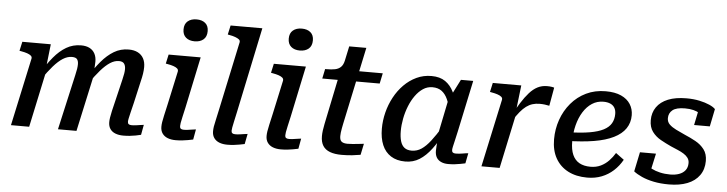

<svg xmlns="http://www.w3.org/2000/svg" viewBox="-47 -997 4653 1229"><g transform="rotate(5 2279.0 -382.5)"><path d="M48 0H165L246 -380L240 -388L257 -538H74L61 -479L72 -477Q95 -473 111 -467.5Q127 -462 135.5 -454.5Q144 -447 142 -436ZM819 -210 851 -351Q858 -379 861.5 -402Q865 -425 865 -445Q865 -477 852.5 -500Q840 -523 816 -535.5Q792 -548 757 -548Q705 -548 662.5 -522.5Q620 -497 582.5 -452.5Q545 -408 508 -349L519 -310Q554 -361 585 -396.5Q616 -432 644.5 -450.5Q673 -469 701 -469Q725 -469 734.5 -456Q744 -443 744 -421Q744 -408 741.5 -392.5Q739 -377 733 -352L701 -218Q690 -174 684 -147Q678 -120 675.5 -103.5Q673 -87 673 -74Q673 -48 685 -30.5Q697 -13 719 -4.5Q741 4 770 4Q791 4 811 2Q831 0 849 -3.5Q867 -7 883 -11L895 -76Q886 -75 873 -73Q860 -71 845.5 -69Q831 -67 817 -67Q804 -67 798 -72Q792 -77 792 -88Q792 -95 795 -109.5Q798 -124 804 -148.5Q810 -173 819 -210ZM350 0H469L544 -344Q546 -351 547 -366.5Q548 -382 548.5 -399.5Q549 -417 550 -431.5Q551 -446 551 -452Q551 -482 539.5 -503.5Q528 -525 506 -536.5Q484 -548 451 -548Q399 -548 356.5 -523Q314 -498 277 -453.5Q240 -409 203 -349L215 -310Q250 -361 281 -396.5Q312 -432 341 -450.5Q370 -469 399 -469Q424 -469 432.5 -457.5Q441 -446 441 -426Q441 -413 438.5 -396Q436 -379 430 -354Z M1008 -74Q1008 -88 1010.5 -104Q1013 -120 1019 -147Q1025 -174 1035 -218L1082 -435Q1084 -447 1075.5 -454.5Q1067 -462 1051 -467.5Q1035 -473 1012 -477L1001 -479L1014 -538H1220L1151 -210Q1143 -173 1137 -148Q1131 -123 1129 -109Q1127 -95 1127 -88Q1127 -77 1133 -72Q1139 -67 1152 -67Q1166 -67 1180 -69Q1194 -71 1207.5 -73Q1221 -75 1230 -76L1218 -10Q1203 -7 1185 -3.5Q1167 0 1147 2Q1127 4 1106 4Q1077 4 1055 -4.5Q1033 -13 1020.5 -30.5Q1008 -48 1008 -74ZM1095 -707Q1095 -742 1116.5 -760Q1138 -778 1173 -778Q1208 -778 1229 -760.5Q1250 -743 1250 -709Q1250 -673 1228.5 -655Q1207 -637 1172 -637Q1137 -637 1116 -655Q1095 -673 1095 -707Z M1460 -656Q1462 -667 1453.5 -674Q1445 -681 1429 -687Q1413 -693 1390 -697L1380 -699L1393 -758H1597L1482 -210Q1474 -173 1468.5 -148Q1463 -123 1460.5 -109Q1458 -95 1458 -88Q1458 -77 1464 -72Q1470 -67 1483 -67Q1498 -67 1512 -69Q1526 -71 1539 -73Q1552 -75 1562 -76L1549 -10Q1534 -7 1516 -3.5Q1498 0 1478.5 2Q1459 4 1438 4Q1409 4 1387 -4.5Q1365 -13 1352.5 -30.5Q1340 -48 1340 -74Q1340 -88 1342.5 -104.5Q1345 -121 1351.5 -148Q1358 -175 1367 -219Z M1684 -74Q1684 -88 1686.5 -104Q1689 -120 1695 -147Q1701 -174 1711 -218L1758 -435Q1760 -447 1751.5 -454.5Q1743 -462 1727 -467.5Q1711 -473 1688 -477L1677 -479L1690 -538H1896L1827 -210Q1819 -173 1813 -148Q1807 -123 1805 -109Q1803 -95 1803 -88Q1803 -77 1809 -72Q1815 -67 1828 -67Q1842 -67 1856 -69Q1870 -71 1883.5 -73Q1897 -75 1906 -76L1894 -10Q1879 -7 1861 -3.5Q1843 0 1823 2Q1803 4 1782 4Q1753 4 1731 -4.5Q1709 -13 1696.5 -30.5Q1684 -48 1684 -74ZM1771 -707Q1771 -742 1792.5 -760Q1814 -778 1849 -778Q1884 -778 1905 -760.5Q1926 -743 1926 -709Q1926 -673 1904.5 -655Q1883 -637 1848 -637Q1813 -637 1792 -655Q1771 -673 1771 -707Z M2173 5Q2128 5 2097.5 -6.5Q2067 -18 2052 -42Q2037 -66 2037 -104Q2037 -120 2039.5 -139.5Q2042 -159 2046.5 -180.5Q2051 -202 2055 -222L2117 -522L2175 -538H2390L2376 -471H2007L2020 -533H2030Q2061 -533 2083.5 -537.5Q2106 -542 2120.5 -556Q2135 -570 2141 -597L2161 -691H2271L2166 -196Q2163 -181 2160 -165.5Q2157 -150 2155.5 -137Q2154 -124 2154 -114Q2154 -88 2166.5 -78.5Q2179 -69 2204 -69Q2218 -69 2238 -70.5Q2258 -72 2277.5 -74.5Q2297 -77 2309 -78L2294 -6Q2272 -2 2241 1.5Q2210 5 2173 5Z M2874 -364 2835 -334Q2827 -378 2812.5 -410Q2798 -442 2774.5 -459.5Q2751 -477 2715 -477Q2682 -477 2655 -459Q2628 -441 2606 -410.5Q2584 -380 2568.5 -341Q2553 -302 2545 -260.5Q2537 -219 2537 -180Q2537 -142 2545 -115Q2553 -88 2570.5 -74.5Q2588 -61 2617 -61Q2651 -61 2679.5 -80Q2708 -99 2737 -136.5Q2766 -174 2800 -229L2819 -198Q2785 -134 2749.5 -86.5Q2714 -39 2673.5 -13.5Q2633 12 2582 12Q2527 12 2489.5 -12Q2452 -36 2433.5 -80Q2415 -124 2415 -185Q2415 -237 2428 -289Q2441 -341 2466 -387.5Q2491 -434 2526.5 -470Q2562 -506 2606.5 -527Q2651 -548 2703 -548Q2757 -548 2791.5 -524Q2826 -500 2846 -458.5Q2866 -417 2874 -364ZM2971 -540 2901 -210Q2893 -173 2887 -148Q2881 -123 2878 -109Q2875 -95 2875 -88Q2875 -77 2881 -72Q2887 -67 2899 -67Q2922 -67 2943.5 -71Q2965 -75 2980 -76L2967 -10Q2952 -7 2934.5 -3.5Q2917 0 2898 2Q2879 4 2857 4Q2831 4 2811.5 -5Q2792 -14 2782 -31Q2772 -48 2772 -74Q2772 -84 2773.5 -105.5Q2775 -127 2778 -157L2770 -148L2824 -412L2831 -420L2892 -540Z M3071 0H3188L3267 -372L3261 -376L3280 -538H3097L3084 -479L3095 -477Q3118 -473 3134 -467.5Q3150 -462 3158.5 -454.5Q3167 -447 3165 -436ZM3491 -542Q3487 -544 3474.5 -546Q3462 -548 3445 -548Q3412 -548 3384.5 -534Q3357 -520 3332 -492Q3307 -464 3281.5 -423.5Q3256 -383 3227 -329L3242 -308Q3264 -343 3283.5 -366.5Q3303 -390 3322 -404Q3341 -418 3362 -424.5Q3383 -431 3407 -431Q3426 -431 3441 -429Q3456 -427 3470 -424Z M3751 13Q3680 13 3628 -14Q3576 -41 3547.5 -91.5Q3519 -142 3519 -213Q3519 -279 3540 -339Q3561 -399 3601 -446.5Q3641 -494 3697 -521Q3753 -548 3822 -548Q3882 -548 3921.5 -530Q3961 -512 3981 -480.5Q4001 -449 4001 -409Q4001 -361 3976 -324Q3951 -287 3900.5 -262Q3850 -237 3775.5 -224.5Q3701 -212 3602 -210L3608 -266Q3688 -268 3743 -277.5Q3798 -287 3831.5 -304.5Q3865 -322 3880 -348Q3895 -374 3895 -408Q3895 -431 3886 -447Q3877 -463 3858.5 -471.5Q3840 -480 3813 -480Q3773 -480 3740.5 -459Q3708 -438 3684.5 -400.5Q3661 -363 3648.5 -314Q3636 -265 3636 -209Q3636 -157 3651 -123.5Q3666 -90 3695 -74Q3724 -58 3766 -58Q3803 -58 3832 -72Q3861 -86 3883.5 -109.5Q3906 -133 3922 -160L3975 -121Q3952 -80 3919 -50Q3886 -20 3844 -3.5Q3802 13 3751 13Z M4276 11Q4222 11 4178 2Q4134 -7 4101 -22Q4068 -37 4048 -53L4074 -178H4177L4147 -41Q4129 -49 4122 -59Q4115 -69 4116.5 -81.5Q4118 -94 4125 -106Q4137 -91 4160 -79Q4183 -67 4213.5 -60Q4244 -53 4279 -53Q4311 -53 4336 -62Q4361 -71 4375.5 -89.5Q4390 -108 4390 -136Q4390 -155 4380 -169Q4370 -183 4352.5 -194Q4335 -205 4313.5 -214Q4292 -223 4269 -233Q4234 -249 4201 -267.5Q4168 -286 4146.5 -315Q4125 -344 4125 -389Q4125 -437 4150 -473Q4175 -509 4223 -528.5Q4271 -548 4342 -548Q4387 -548 4424.5 -540Q4462 -532 4489 -520Q4516 -508 4528 -495L4505 -382H4404L4426 -489Q4437 -489 4446.5 -481Q4456 -473 4460.5 -460.5Q4465 -448 4461 -434Q4450 -449 4432.5 -460Q4415 -471 4391.5 -477Q4368 -483 4337 -483Q4282 -483 4257.5 -463.5Q4233 -444 4233 -411Q4233 -387 4249.5 -371Q4266 -355 4292.5 -342Q4319 -329 4350 -315Q4386 -300 4420.5 -281Q4455 -262 4477 -233Q4499 -204 4499 -159Q4499 -105 4471.5 -66.5Q4444 -28 4394 -8.5Q4344 11 4276 11Z"/></g></svg>

Font: Roboto Serif Medium
Style: Italic
Weight: 500
Italic angle: -10°
Designer: Greg Gazdowicz
Foundry: Commercial Type
Version: Version 1.008